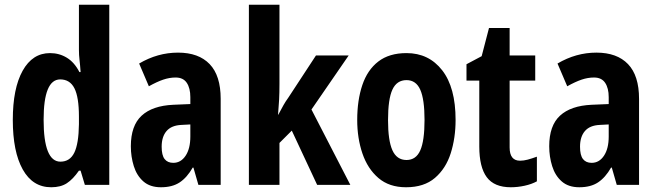

<svg xmlns="http://www.w3.org/2000/svg" viewBox="-20 -780 2775 810"><path d="M196 10Q118 10 76 -65Q34 -140 34 -274Q34 -407 75.5 -481.5Q117 -556 191 -556Q230 -556 262 -536.5Q294 -517 315 -476H320Q318 -506 315.5 -527Q313 -548 313 -569V-760H441V0H338L320 -60H313Q288 -24 262 -7Q236 10 196 10ZM235 -98Q275 -98 293.5 -136Q312 -174 313 -256V-288Q313 -370 294 -407.5Q275 -445 234 -445Q164 -445 164 -275Q164 -98 235 -98Z M731 -558Q818 -558 864.5 -509.5Q911 -461 911 -363V0H817L796 -73H793Q769 -31 738 -10.5Q707 10 659 10Q613 10 585 -14.5Q557 -39 544.5 -79Q532 -119 532 -163Q532 -250 577.5 -292Q623 -334 711 -338L783 -341V-370Q783 -408 768 -430.5Q753 -453 721 -453Q695 -453 668.5 -444Q642 -435 608 -416L567 -512Q645 -558 731 -558ZM745 -253Q703 -251 682.5 -227Q662 -203 662 -161Q662 -125 674.5 -109Q687 -93 711 -93Q743 -93 763 -123Q783 -153 783 -204V-255Z M1159 -426Q1159 -388 1157.5 -359.5Q1156 -331 1153 -296H1154Q1168 -322 1176 -336.5Q1184 -351 1197 -369L1313 -546H1451L1294 -318L1458 0H1318L1211 -229L1159 -177V0H1030V-760H1159Z M1902 -274Q1902 -198 1881.5 -133.5Q1861 -69 1815 -29.5Q1769 10 1693 10Q1622 10 1576.5 -29Q1531 -68 1509 -132.5Q1487 -197 1487 -274Q1487 -357 1508.5 -421Q1530 -485 1576 -520.5Q1622 -556 1695 -556Q1789 -556 1845.5 -483.5Q1902 -411 1902 -274ZM1617 -273Q1617 -187 1635.5 -146Q1654 -105 1695 -105Q1735 -105 1753 -145.5Q1771 -186 1771 -274Q1771 -361 1753 -401.5Q1735 -442 1695 -442Q1654 -442 1635.5 -402Q1617 -362 1617 -273Z M2174 -102Q2189 -102 2206 -106.5Q2223 -111 2245 -119V-15Q2223 -3 2193.5 3.5Q2164 10 2135 10Q2065 10 2033.5 -32.5Q2002 -75 2002 -162V-440H1948V-509L2012 -543L2043 -662H2130V-546H2238V-440H2130V-158Q2130 -102 2174 -102Z M2496 -558Q2583 -558 2629.5 -509.5Q2676 -461 2676 -363V0H2582L2561 -73H2558Q2534 -31 2503 -10.5Q2472 10 2424 10Q2378 10 2350 -14.5Q2322 -39 2309.5 -79Q2297 -119 2297 -163Q2297 -250 2342.5 -292Q2388 -334 2476 -338L2548 -341V-370Q2548 -408 2533 -430.5Q2518 -453 2486 -453Q2460 -453 2433.5 -444Q2407 -435 2373 -416L2332 -512Q2410 -558 2496 -558ZM2510 -253Q2468 -251 2447.5 -227Q2427 -203 2427 -161Q2427 -125 2439.5 -109Q2452 -93 2476 -93Q2508 -93 2528 -123Q2548 -153 2548 -204V-255Z"/></svg>

Font: Noto Sans Sinhala ExtraCondensed
Style: Bold
Weight: 700
Width: 2
Designer: Jelle Bosma - Monotype Design Team
Foundry: Monotype Imaging Inc.
Version: Version 2.006; ttfautohint (v1.8.4.7-5d5b)